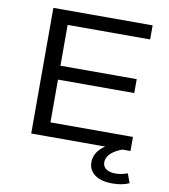

<svg xmlns="http://www.w3.org/2000/svg" viewBox="-96 -786 936 1061"><g transform="rotate(10 372.5 -255.5)"><path d="M117 0V-705H674V-626H211V-397H639V-319H211V-79H674V0ZM606 194Q543 194 507.5 168.5Q472 143 472 98Q472 56 503.5 23.5Q535 -9 598 -32L628 0Q601 10 581.5 23.5Q562 37 552 53Q542 69 542 86Q542 110 561 123.5Q580 137 615 137Q631 137 647.5 133.5Q664 130 681 124L700 176Q681 185 657 189.5Q633 194 606 194Z"/></g></svg>

Font: Nunito Sans 10pt Expanded
Style: Regular
Weight: 400
Width: 7
Designer: Vernon Adams
Foundry: Vernon Adams
Version: Version 3.101;gftools[0.9.27]